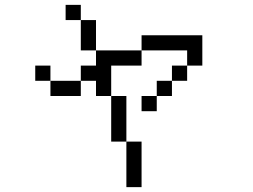

<svg xmlns="http://www.w3.org/2000/svg" viewBox="-20 -770 1040 790"><path d="M500 -187.5V0H562.5V-187.5ZM500 -187.5V-375H437.5V-187.5ZM437.5 -375Q437.5 -375 437.5 -500H562.5V-562.5H375V-500H312.5V-437.5H187.5V-375H312.5V-437.5H375V-375ZM625 -375H562.5V-312.5H625ZM625 -375H687.5V-437.5H625ZM187.5 -437.5V-500H125V-437.5ZM687.5 -437.5H750V-500H687.5ZM750 -500H812.5Q812.5 -500 812.5 -625H562.5V-562.5H750ZM375 -562.5Q375 -562.5 375 -687.5H312.5Q312.5 -687.5 312.5 -562.5ZM312.5 -687.5V-750H250V-687.5Z"/></svg>

Font: Unifont
Style: Regular
Weight: 500
Version: Version 15.1.04